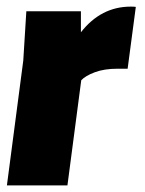

<svg xmlns="http://www.w3.org/2000/svg" viewBox="-20 -564 440 584"><path d="M377.9 -543.9Q388.2 -543.9 393.1 -543L368.2 -355H337.9Q296.9 -355 268.3 -344.2Q239.7 -333.5 227.1 -319.8L185.1 0H1L50.8 -379.9L60.1 -529.8H226.1V-465.8Q287.1 -543.9 377.9 -543.9Z"/></svg>

Font: Cooper Hewitt
Style: Heavy Italic
Weight: 714
Designer: Village Type and Design LLC
Foundry: Cooper Hewitt Smithsonian Design Museum
Version: 1.000